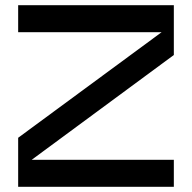

<svg xmlns="http://www.w3.org/2000/svg" viewBox="-20 -720 740 740"><path d="M50 -700H650V-508L102 -104H650V0H50V-189L603 -596H50Z"/></svg>

Font: Edgecutting Lite Medium
Style: Medium
Weight: 500
Designer: RandomMaerks (Nguyen Gia Bao)
Version: Version 1.0